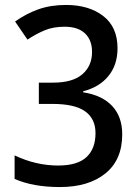

<svg xmlns="http://www.w3.org/2000/svg" viewBox="-20 -745 564 776"><path d="M222 11Q113 11 39 -22V-117Q125 -76 215 -76Q293 -76 329.5 -110Q366 -144 366 -207Q366 -265 324 -295Q282 -325 192 -325H137V-411H194Q274 -411 313 -445Q352 -479 352 -535Q352 -583 323.5 -610Q295 -637 241 -637Q195 -637 160.5 -622.5Q126 -608 91 -585L41 -658Q86 -690 135.5 -707.5Q185 -725 247 -725Q339 -725 397 -680.5Q455 -636 455 -550Q455 -483 418.5 -438Q382 -393 316 -376V-372Q393 -360 433.5 -316.5Q474 -273 474 -202Q474 -99 406 -44Q338 11 222 11Z"/></svg>

Font: Noto Sans Malayalam SemiCondensed Medium
Style: Regular
Weight: 500
Width: 4
Designer: Jelle Bosma - Monotype Design Team
Foundry: Monotype Imaging Inc.
Version: Version 2.104; ttfautohint (v1.8.4.7-5d5b)